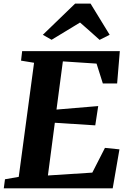

<svg xmlns="http://www.w3.org/2000/svg" viewBox="-28 -1020 703 1040"><path d="M-7.5 0 -1 -49 73.5 -62 156.5 -680 86 -691.5 92 -743H621L606.5 -568H529L495 -675.5L312.5 -687.5L278 -426.5L504 -445.5L488 -341L269 -355L231.5 -69.5L472 -85L540.5 -219L619 -211L582.5 0ZM204 -831.5 379 -1000.5H462.5L566 -831.5L511.5 -804Q485.5 -827.5 458.8 -851.2Q432 -875 405.5 -898Q367 -875 328.5 -851.2Q290 -827.5 251.5 -804.5Z"/></svg>

Font: Merriweather Light 18pt ExtraBold
Style: Italic
Weight: 800
Italic angle: -7.8°
Version: Version 2.101